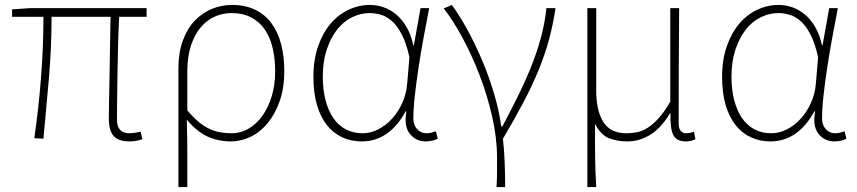

<svg xmlns="http://www.w3.org/2000/svg" viewBox="-20 -560 3474 778"><path d="M503 13Q461 13 441 -8.5Q421 -30 421 -81Q421 -108 422 -156.5Q423 -205 424 -262.5Q425 -320 426 -380.5Q427 -441 428 -492H189Q189 -367 178 -240.5Q167 -114 156 2L119 0Q136 -116 146 -243Q156 -370 156 -492H29V-522L101 -527H574V-492H463Q460 -439 458.5 -377.5Q457 -316 456 -257.5Q455 -199 454.5 -150.5Q454 -102 454 -75Q454 -20 505 -20Q512 -20 522.5 -21.5Q533 -23 550 -26L557 4Q545 8 532.5 10.5Q520 13 503 13Z M703 -283Q703 -346 720.5 -394.5Q738 -443 768 -475Q798 -507 837.5 -523.5Q877 -540 920 -540Q973 -540 1013 -521Q1053 -502 1079.5 -466.5Q1106 -431 1119 -381.5Q1132 -332 1132 -271Q1132 -204 1113.5 -151Q1095 -98 1065 -61.5Q1035 -25 996 -6Q957 13 916 13Q866 13 822.5 -6Q779 -25 737 -75Q738 -35 738.5 -2.5Q739 30 739 61.5Q739 93 739 125.5Q739 158 739 198H703ZM918 -20Q955 -20 987 -38.5Q1019 -57 1043 -90.5Q1067 -124 1081 -170Q1095 -216 1095 -271Q1095 -321 1085 -364.5Q1075 -408 1053.5 -439.5Q1032 -471 998.5 -489Q965 -507 918 -507Q883 -507 851 -493Q819 -479 794 -450Q769 -421 754 -376Q739 -331 739 -268V-113Q763 -84 785.5 -65.5Q808 -47 830.5 -37Q853 -27 875 -23.5Q897 -20 918 -20Z M1446 13Q1403 13 1367 -3.5Q1331 -20 1305 -52.5Q1279 -85 1264.5 -134Q1250 -183 1250 -249Q1250 -318 1269 -372.5Q1288 -427 1319.5 -464Q1351 -501 1392.5 -520.5Q1434 -540 1479 -540Q1506 -540 1533 -531Q1560 -522 1584 -502.5Q1608 -483 1626.5 -452Q1645 -421 1655 -376H1657L1684 -527H1719Q1708 -470 1696.5 -408Q1685 -346 1676 -286.5Q1667 -227 1661 -173.5Q1655 -120 1655 -79Q1655 -53 1670.5 -36.5Q1686 -20 1708 -20Q1718 -20 1728 -22.5Q1738 -25 1746 -28L1754 2Q1746 6 1734 9.5Q1722 13 1705 13Q1665 13 1640.5 -18Q1616 -49 1627 -109H1624Q1557 13 1446 13ZM1449 -20Q1482 -20 1513 -36Q1544 -52 1569 -79.5Q1594 -107 1610.5 -144Q1627 -181 1630 -222L1639 -328Q1626 -387 1607 -422.5Q1588 -458 1566 -476.5Q1544 -495 1521 -501Q1498 -507 1478 -507Q1441 -507 1406.5 -490Q1372 -473 1346 -440Q1320 -407 1304 -359Q1288 -311 1288 -249Q1288 -197 1299 -154.5Q1310 -112 1330.5 -82Q1351 -52 1381 -36Q1411 -20 1449 -20Z M1992 198Q1993 179 1993.5 164.5Q1994 150 1994 136.5Q1994 123 1994 109.5Q1994 96 1994 78Q1994 0 1974.5 -86.5Q1955 -173 1923.5 -255Q1892 -337 1853.5 -408Q1815 -479 1778 -526L1811 -540Q1841 -499 1872.5 -442Q1904 -385 1932 -319.5Q1960 -254 1981 -184Q2002 -114 2011 -48H2016Q2046 -105 2075.5 -164Q2105 -223 2129.5 -283Q2154 -343 2171 -404.5Q2188 -466 2194 -527H2231Q2221 -460 2204.5 -399Q2188 -338 2162 -275Q2136 -212 2100.5 -144.5Q2065 -77 2018 2Q2023 47 2025 99Q2027 151 2027 198H1992Z M2360 -527H2396V-192Q2396 -112 2424.5 -66Q2453 -20 2518 -20Q2539 -20 2560.5 -24Q2582 -28 2603.5 -41.5Q2625 -55 2648 -80Q2671 -105 2696 -148V-527H2732Q2731 -407 2730.5 -292.5Q2730 -178 2730 -59Q2730 -39 2738.5 -29.5Q2747 -20 2761 -20Q2769 -20 2775 -21.5Q2781 -23 2792 -26L2798 4Q2790 8 2780.5 10.5Q2771 13 2758 13Q2721 13 2708 -13.5Q2695 -40 2697 -101H2695Q2659 -41 2615 -14Q2571 13 2522 13Q2479 13 2446.5 -0.5Q2414 -14 2391 -58Q2391 -11 2391 22Q2391 55 2391.5 83Q2392 111 2393 137.5Q2394 164 2396 198H2360Z M3102 13Q3059 13 3023 -3.5Q2987 -20 2961 -52.5Q2935 -85 2920.5 -134Q2906 -183 2906 -249Q2906 -318 2925 -372.5Q2944 -427 2975.5 -464Q3007 -501 3048.5 -520.5Q3090 -540 3135 -540Q3162 -540 3189 -531Q3216 -522 3240 -502.5Q3264 -483 3282.5 -452Q3301 -421 3311 -376H3313L3340 -527H3375Q3364 -470 3352.5 -408Q3341 -346 3332 -286.5Q3323 -227 3317 -173.5Q3311 -120 3311 -79Q3311 -53 3326.5 -36.5Q3342 -20 3364 -20Q3374 -20 3384 -22.5Q3394 -25 3402 -28L3410 2Q3402 6 3390 9.5Q3378 13 3361 13Q3321 13 3296.5 -18Q3272 -49 3283 -109H3280Q3213 13 3102 13ZM3105 -20Q3138 -20 3169 -36Q3200 -52 3225 -79.5Q3250 -107 3266.5 -144Q3283 -181 3286 -222L3295 -328Q3282 -387 3263 -422.5Q3244 -458 3222 -476.5Q3200 -495 3177 -501Q3154 -507 3134 -507Q3097 -507 3062.5 -490Q3028 -473 3002 -440Q2976 -407 2960 -359Q2944 -311 2944 -249Q2944 -197 2955 -154.5Q2966 -112 2986.5 -82Q3007 -52 3037 -36Q3067 -20 3105 -20Z"/></svg>

Font: SpoqaHanSansJP-Thin
Style: Regular
Weight: 250
Designer: [Source Han Sans]
Ryoko NISHIZUKA  (kana & ideographs); Paul D. Hunt (Latin, Greek & Cyrillic); Wenlong ZHANG  (bopomofo
Foundry: Spoqa (http://bi.spoqa.com)
Version: Version 1.002.20150607